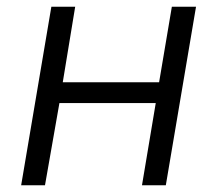

<svg xmlns="http://www.w3.org/2000/svg" viewBox="-20 -552 649 572"><path d="M133 -532H204L167 -307H454L492 -532H564L474 0H403L444 -245H157L114 0H43Z"/></svg>

Font: Nebula Sans Book
Style: Regular
Weight: 400
Italic angle: -9°
Designer: Paul D. Hunt for Adobe (as Source Sans)
Foundry: Nebula Entertainment & Broadcasting LLC
Version: Version 1.010